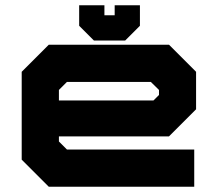

<svg xmlns="http://www.w3.org/2000/svg" viewBox="-20 -710 828 730"><path d="M622.5 -540 725.5 -437V-294.5L622.5 -191.5H204V-172L234.5 -141.5H718.5V0H165.5L62.5 -103V-437L165.5 -540ZM553.5 -398.5H234.5L204 -368V-328H563.5L584.5 -349V-368ZM337 -556 281 -612V-690H377V-652H416V-690H512V-612L456 -556Z"/></svg>

Font: Tourney Expanded Black
Style: Regular
Weight: 900
Width: 7
Designer: Tyler Finck
Foundry: Etcetera Type Co
Version: Version 1.010; ttfautohint (v1.8.3)